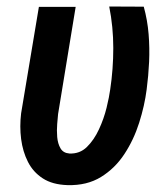

<svg xmlns="http://www.w3.org/2000/svg" viewBox="-20 -549 507 581"><path d="M97.7 -528.3H209L155.8 -204.1Q154.8 -193.4 153.1 -174.1Q151.4 -154.8 153.1 -134.5Q154.8 -114.3 163.1 -100.1Q171.4 -85.9 189.9 -84.5Q221.2 -83 242.9 -104.2Q264.6 -125.5 279.5 -157.7Q294.4 -189.9 302.5 -222.9Q310.5 -255.9 313.5 -278.3Q322.8 -339.8 322.8 -403.8Q322.8 -467.8 310.5 -529.3L415 -528.8Q426.3 -487.8 429.7 -445.8Q433.1 -403.8 431.2 -361.6Q429.2 -319.3 423.8 -278.3Q417.5 -229 401.1 -177.5Q384.8 -126 356.4 -82.8Q328.1 -39.6 285.6 -13.4Q243.2 12.7 184.6 11.2Q138.7 9.8 109.4 -9.3Q80.1 -28.3 64.5 -59.3Q48.8 -90.3 43.9 -128.4Q39.1 -166.5 43.9 -206.1Z"/></svg>

Font: Roboto Condensed Medium
Style: Italic
Weight: 500
Italic angle: -12°
Designer: Christian Robertson
Foundry: Google
Version: Version 3.0; 2020